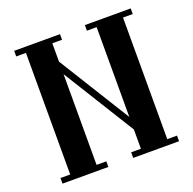

<svg xmlns="http://www.w3.org/2000/svg" viewBox="-123 -818 947 942"><g transform="rotate(-20 350.5 -346.5)"><path d="M46.9 0V-29.3H97.7V-664.1H46.9V-693.4H286.1V-664.1H235.4V-568.4L466.8 -195.3V-664.1H416V-693.4H655.3V-664.1H604.5V-29.3H655.3V0H416V-29.3H466.8V-129.9L235.4 -502.9V-29.3H286.1V0Z"/></g></svg>

Font: Monomakh Unicode TT
Style: Medium
Weight: 500
Designer: Alexey Kryukov, Aleksandr Andreev
Version: Version 1.1